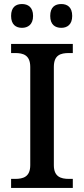

<svg xmlns="http://www.w3.org/2000/svg" viewBox="-20 -932 416 952"><path d="M284 -794C313 -794 338 -810 338 -853C338 -897 313 -912 284 -912C253 -912 229 -897 229 -853C229 -810 253 -794 284 -794ZM89 -794C118 -794 144 -810 144 -853C144 -897 118 -912 89 -912C59 -912 35 -897 35 -853C35 -810 59 -794 89 -794ZM35 0H341V-45H322C281 -45 247 -56 247 -113V-600C247 -659 280 -669 322 -669H341V-714H35V-669H55C95 -669 130 -659 130 -600V-113C130 -55 95 -45 55 -45H35Z"/></svg>

Font: Noto Serif Myanmar Medium
Style: Regular
Weight: 500
Designer: Ben Mitchell and the Monotype Design Team
Foundry: Monotype Imaging Inc.
Version: Version 2.106